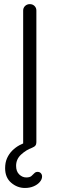

<svg xmlns="http://www.w3.org/2000/svg" viewBox="-20 -720 275 930"><path d="M100.8 190.5Q63.8 190.5 34.2 165.2Q4.8 140 4.8 94.8Q4.8 67.2 14.2 46.1Q23.8 25 39.6 9.2Q55.5 -6.5 74.8 -16.9Q94 -27.2 113.5 -33L112.8 -14.2L92.2 -24.2V-669Q92.2 -682.2 101.5 -691.1Q110.8 -700 124.5 -700Q138.2 -700 147.2 -691.1Q156.2 -682.2 156.2 -669V-31.2Q156.2 -21.2 151.6 -15.1Q147 -9 134.8 -4Q107 6 82.5 28.4Q58 50.8 58 83.2Q58 110.2 73.1 124.9Q88.2 139.5 107 139.5Q124 139.5 132 132.8Q140 126 146.2 119.2Q152.5 112.5 162.2 112.5Q172 112.5 177.9 119Q183.8 125.5 183.8 135Q183.8 148.8 172.5 161.8Q161.2 174.8 142.6 182.6Q124 190.5 100.8 190.5Z"/></svg>

Font: Quicksand Variable Light
Style: Regular
Weight: 300
Designer: Andrew Paglinawan
Foundry: Andrew Paglinawan
Version: Version 3.004